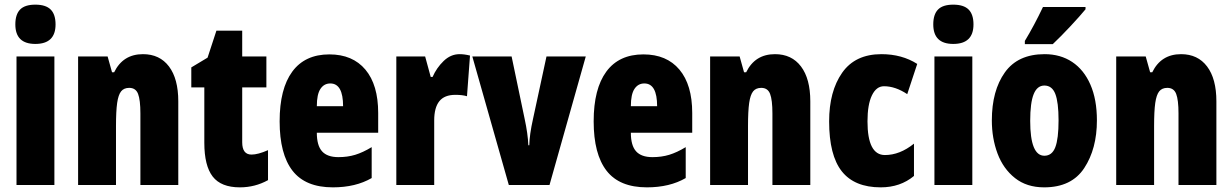

<svg xmlns="http://www.w3.org/2000/svg" viewBox="-20 -796 5302 826"><path d="M219 -691Q219 -607 132 -607Q46 -607 46 -691Q46 -734 66.5 -755Q87 -776 132 -776Q177 -776 198 -755Q219 -734 219 -691ZM214 0H51V-553H214Z M747 -360V0H584V-308Q584 -366 574 -392Q564 -418 536 -418Q513 -418 501 -403Q489 -388 484 -353Q479 -318 479 -253V0H316V-553H443L462 -485H471Q509 -563 595 -563Q667 -563 707 -510Q747 -457 747 -360Z M1133 -150V-21Q1077 10 1012 10Q931 10 895 -36.5Q859 -83 859 -182V-420H803V-506L873 -548L911 -664H1022V-553H1126V-420H1022V-184Q1022 -131 1062 -131Q1090 -131 1133 -150Z M1607 -310V-225H1343Q1343 -170 1365.5 -145Q1388 -120 1436 -120Q1475 -120 1508 -130Q1541 -140 1579 -163V-30Q1510 10 1412 10Q1294 10 1238.5 -61.5Q1183 -133 1183 -274Q1183 -414 1237.5 -488Q1292 -562 1397 -562Q1497 -562 1552 -496.5Q1607 -431 1607 -310ZM1343 -339H1456Q1456 -437 1401 -437Q1374 -437 1358.5 -413.5Q1343 -390 1343 -339Z M2002 -557 1989 -382Q1969 -388 1939 -388Q1892 -388 1870 -360.5Q1848 -333 1848 -278V0H1685V-553H1809L1833 -465H1841Q1858 -504 1888.5 -533.5Q1919 -563 1957 -563Q1978 -563 2002 -557Z M2012 -553H2181L2237 -285Q2251 -220 2253 -171H2257Q2258 -217 2273 -284L2331 -553H2500L2344 0H2169Z M2958 -310V-225H2694Q2694 -170 2716.5 -145Q2739 -120 2787 -120Q2826 -120 2859 -130Q2892 -140 2930 -163V-30Q2861 10 2763 10Q2645 10 2589.5 -61.5Q2534 -133 2534 -274Q2534 -414 2588.5 -488Q2643 -562 2748 -562Q2848 -562 2903 -496.5Q2958 -431 2958 -310ZM2694 -339H2807Q2807 -437 2752 -437Q2725 -437 2709.5 -413.5Q2694 -390 2694 -339Z M3466 -360V0H3303V-308Q3303 -366 3293 -392Q3283 -418 3255 -418Q3232 -418 3220 -403Q3208 -388 3203 -353Q3198 -318 3198 -253V0H3035V-553H3162L3181 -485H3190Q3228 -563 3314 -563Q3386 -563 3426 -510Q3466 -457 3466 -360Z M3547 -274Q3547 -403 3603 -483Q3659 -563 3772 -563Q3860 -563 3926 -521L3883 -391Q3832 -425 3783 -425Q3750 -425 3731 -385.5Q3712 -346 3712 -274Q3712 -129 3787 -129Q3851 -129 3912 -178V-39Q3853 10 3769 10Q3656 10 3601.5 -59Q3547 -128 3547 -274Z M4168 -691Q4168 -607 4081 -607Q3995 -607 3995 -691Q3995 -734 4015.5 -755Q4036 -776 4081 -776Q4126 -776 4147 -755Q4168 -734 4168 -691ZM4163 0H4000V-553H4163Z M4472 10Q4397 10 4346.5 -30Q4296 -70 4271.5 -135.5Q4247 -201 4247 -278Q4247 -406 4303 -484.5Q4359 -563 4474 -563Q4542 -563 4592.5 -529.5Q4643 -496 4671 -432Q4699 -368 4699 -278Q4699 -156 4644.5 -73Q4590 10 4472 10ZM4473 -126Q4506 -126 4520 -162.5Q4534 -199 4534 -278Q4534 -356 4520 -392Q4506 -428 4473 -428Q4442 -428 4427 -391Q4412 -354 4412 -276Q4412 -126 4473 -126ZM4650 -756Q4627 -728 4585.5 -683.5Q4544 -639 4509 -606H4389V-620Q4429 -686 4467 -766H4650Z M5213 -360V0H5050V-308Q5050 -366 5040 -392Q5030 -418 5002 -418Q4979 -418 4967 -403Q4955 -388 4950 -353Q4945 -318 4945 -253V0H4782V-553H4909L4928 -485H4937Q4975 -563 5061 -563Q5133 -563 5173 -510Q5213 -457 5213 -360Z"/></svg>

Font: Noto Sans UI CondBlack
Style: Regular
Weight: 900
Width: 3
Designer: Monotype Design Team
Foundry: Monotype Imaging Inc.
Version: Version 1.001